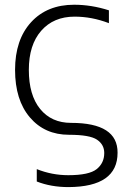

<svg xmlns="http://www.w3.org/2000/svg" viewBox="-20 -553 534 803"><path d="M290 -533.2Q362.3 -533.2 435.5 -509.8V-456.1Q364.3 -483.4 292 -483.4Q204.1 -483.4 152.3 -424.3Q100.6 -365.2 100.6 -260.7Q100.6 -155.3 147.9 -97.2Q195.3 -39.1 277.3 -39.1Q472.7 -39.1 471.7 85.9Q471.7 228.5 266.6 229.5Q193.4 229.5 133.8 206.1V154.3Q197.3 179.7 265.6 179.7Q352.5 179.7 384.3 154.3Q416 128.9 416 86.9Q416 51.8 385.7 31.2Q355.5 10.7 268.6 10.7Q167 10.7 105 -62Q43 -134.8 43 -260.7Q43 -386.7 109.9 -460Q176.8 -533.2 290 -533.2Z"/></svg>

Font: Gen Shin Gothic Light
Style: Regular
Weight: 200
Designer: [Source Han Sans]
Ryoko NISHIZUKA  (kana & ideographs); Paul D. Hunt (Latin, Greek & Cyrillic); Wenlong ZHANG  (bopomofo
Version: Version 1.002.20150607